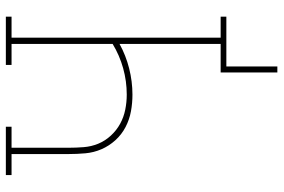

<svg xmlns="http://www.w3.org/2000/svg" viewBox="-172 -602 945 640"><g transform="rotate(-90 300.0 -282.5)"><path d="M378 170V-19H473V-356Q435 -335 391.5 -324Q348 -313 304 -313Q276 -313 248.5 -318Q221 -323 196 -336Q171 -349 152 -370Q133 -391 122 -416.5Q111 -442 108.5 -470Q106 -498 106 -526V-716H36V-735H197V-716H127V-526Q127 -501 129 -475.5Q131 -450 140.5 -427Q150 -404 167.5 -385Q185 -366 207 -354Q229 -342 254 -337Q279 -332 304 -332Q349 -332 392 -344Q435 -356 473 -379V-716H403V-735H564V-716H494V-19H564V0H398V170Z"/></g></svg>

Font: Iosevka HT Thin Extended
Style: Regular
Weight: 100
Width: 7
Monospace: yes
Designer: Belleve Invis
Foundry: Belleve Invis
Version: Version 32.3.0; ttfautohint (v1.8.4)